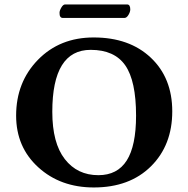

<svg xmlns="http://www.w3.org/2000/svg" viewBox="-20 -825 839 855"><path d="M534.2 -745.1H259.8Q244.6 -745.1 245.1 -768.1Q245.1 -777.8 253.2 -791.5Q261.2 -805.2 270 -805.2H545.9Q560.1 -805.2 560.1 -783.2Q560.1 -772 552 -758.5Q543.9 -745.1 534.2 -745.1ZM383.8 -603Q212.9 -603 212.9 -327.1Q212.9 -188 268.6 -116.5Q324.2 -44.9 418 -44.9Q502.9 -44.9 544.4 -110.4Q585.9 -175.8 585.9 -310.1Q585.9 -464.8 537.8 -533.9Q489.7 -603 383.8 -603ZM747.1 -329.1Q747.1 -178.2 652.1 -84.2Q557.1 9.8 397.9 9.8Q249 9.8 150.4 -80.1Q51.8 -169.9 51.8 -310.1Q51.8 -459 148.9 -558.6Q246.1 -658.2 397 -658.2Q556.2 -658.2 651.6 -568.1Q747.1 -478 747.1 -329.1Z"/></svg>

Font: Linux Biolinum O
Style: Bold
Weight: 700
Designer: Philipp H. Poll
Foundry: Philipp H. Poll
Version: Version 1.3.2